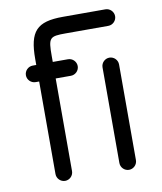

<svg xmlns="http://www.w3.org/2000/svg" viewBox="-80 -767 707 837"><g transform="rotate(-10 273.0 -348.5)"><path d="M443.4 -702.1H255.4C138.7 -702.1 104.5 -664.1 104.5 -541.5V-515.6H88.9C68.8 -515.6 52.2 -499 52.2 -479C52.2 -459 68.8 -442.4 88.9 -442.4H104.5V-32.7C104.5 -12.7 121.1 3.9 141.1 3.9C161.1 3.9 177.7 -12.7 177.7 -32.7V-442.9H245.1C265.1 -442.9 281.7 -459.5 281.7 -479.5C281.7 -499.5 265.1 -516.1 245.1 -516.1H177.7V-541.5C177.7 -624 182.6 -628.9 255.4 -628.9H443.4C463.4 -628.9 480 -645.5 480 -665.5C480 -685.5 463.4 -702.1 443.4 -702.1ZM460.4 -31.7V-455.1C460.4 -475.1 443.8 -491.7 423.8 -491.7C403.8 -491.7 387.2 -475.1 387.2 -455.1V-31.7C387.2 -11.7 403.8 4.9 423.8 4.9C443.8 4.9 460.4 -11.7 460.4 -31.7Z"/></g></svg>

Font: Velvelyne
Style: Regular
Weight: 400
Designer: Manon Van der Borght et Mariel Nils
Foundry: Velvetyne
Version: Version 1.070;Glyphs 3.3.1 (3343)